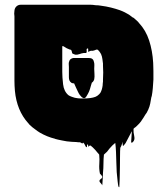

<svg xmlns="http://www.w3.org/2000/svg" viewBox="-20 -591 696 811"><path d="M484 199Q484 200 482.5 199.5Q481 199 481 198Q479 193 478.5 187.5Q478 182 477 176Q476 166 475 156Q474 146 473 136Q472 121 471.5 97.5Q471 74 470 51Q469 28 467 13Q466 13 464 15Q458 21 455 23Q448 30 442.5 36.5Q437 43 432 50Q432 50 426.5 55Q421 60 419 62Q417 81 417 100.5Q417 120 415 139Q415 147 414 162Q413 177 412.5 186.5Q412 196 410 188Q399 177 400 172.5Q401 168 406 165Q411 162 412 157.5Q413 153 402 142Q398 122 399.5 101.5Q401 81 399 62Q394 57 390 51.5Q386 46 382 42Q372 31 363 24Q360 23 357 25Q354 28 354 29Q352 27 352 20Q351 20 351 19.5Q351 19 350 19Q347 20 347.5 24.5Q348 29 346 31Q346 32 342 28Q340 25 338.5 21Q337 17 334 14Q331 10 330 12.5Q329 15 327 15Q327 15 323 12.5Q319 10 317 10Q314 10 310.5 10Q307 10 303 9Q293 9 282.5 8Q272 7 262 6Q252 4 243 2.5Q234 1 226 -1L214 -4Q213 -4 212 -5Q179 -13 148 -31Q138 -37 128 -45Q116 -53 103 -66Q102 -68 101 -69Q100 -70 99 -71Q51 -124 43 -207Q42 -218 41.5 -229Q41 -240 41 -250V-522Q39 -533 41 -546Q42 -557 49.5 -564Q57 -571 68 -571H339Q350 -571 361 -571Q372 -571 383 -569Q389 -569 395 -568.5Q401 -568 406 -567Q429 -564 449 -559Q469 -554 486 -548Q497 -544 507 -539Q517 -534 525 -529L541 -517Q542 -517 542.5 -516.5Q543 -516 544 -516Q546 -514 551.5 -509.5Q557 -505 563 -499Q566 -496 567 -494Q596 -463 610 -420Q624 -377 627 -326Q627 -319 627.5 -310Q628 -301 628 -290V-255Q627 -237 625.5 -219Q624 -201 621 -185Q620 -184 620 -182.5Q620 -181 619 -179Q617 -166 614.5 -153.5Q612 -141 607 -130Q606 -126 603 -122Q602 -118 599 -114Q596 -110 594 -107Q586 -93 578 -82Q576 -78 573 -75Q570 -72 568 -69L558 -59Q556 -58 550 -52H549Q549 -51 548.5 -51Q548 -51 548 -51L544 -47Q543 -33 547 -16Q551 1 540 10Q534 15 534 7Q534 -1 535.5 -14.5Q537 -28 537 -37Q532 -28 527 -18Q522 -8 517 1Q511 12 510.5 13.5Q510 15 503 23Q502 23 501 24.5Q500 26 499 25Q498 20 498 16Q498 12 498 8Q497 9 497 11Q497 13 496 15Q495 18 494 20.5Q493 23 492 26Q491 28 489.5 30.5Q488 33 488 35Q487 46 487 68.5Q487 91 486.5 117Q486 143 485.5 165.5Q485 188 484 199ZM243 -392V-287Q243 -265 246.5 -235Q250 -205 269 -189Q275 -185 281 -183Q283 -182 286.5 -181Q290 -180 293 -179Q294 -179 294.5 -178.5Q295 -178 296 -178Q310 -175 323 -175H331Q365 -175 383 -182Q391 -185 399 -193Q402 -196 404 -199Q406 -202 407 -205Q409 -209 410 -213Q411 -217 412 -221Q413 -225 413.5 -229.5Q414 -234 414 -238Q415 -242 415 -246.5Q415 -251 415 -255Q417 -285 415 -314Q415 -319 415 -322.5Q415 -326 414 -330Q413 -341 410.5 -352Q408 -363 401 -372Q399 -375 394 -380Q390 -383 384.5 -380.5Q379 -378 374 -377Q371 -376 368 -376.5Q365 -377 362 -376L357 -374Q354 -371 353 -372Q352 -375 352.5 -381.5Q353 -388 349 -386Q345 -385 346 -379Q347 -373 345 -368Q345 -367 340 -367Q335 -367 333 -367Q325 -366 315.5 -362.5Q306 -359 298 -360Q296 -361 291.5 -362.5Q287 -364 285 -366Q284 -369 283.5 -372.5Q283 -376 281 -379Q280 -381 278 -381Q276 -381 274 -382Q262 -386 249 -395Q248 -395 245.5 -396.5Q243 -398 243 -392ZM378 -300Q378 -290 379 -278.5Q380 -267 378 -256Q376 -249 372 -245Q372 -245 371.5 -245Q371 -245 371 -244Q370 -244 368 -242Q366 -236 364 -229Q362 -222 360 -215Q359 -212 358 -209.5Q357 -207 356 -204Q352 -195 344.5 -183Q337 -171 325 -181Q319 -187 317 -190Q312 -197 309 -204Q305 -212 301 -221Q297 -230 293 -239H288Q287 -240 285.5 -240Q284 -240 282 -241Q275 -246 273 -252Q271 -258 271 -265V-308Q271 -313 270.5 -318Q270 -323 271 -328Q273 -337 278 -341L283 -344Q288 -346 290.5 -346Q293 -346 297 -346H356Q374 -346 377 -329Q379 -322 378.5 -314.5Q378 -307 378 -300Z"/></svg>

Font: Rubik Wet Paint
Style: Regular
Weight: 400
Designer: Hubert and Fischer, NaN
Foundry: Hubert and Fischer, NaN
Version: Version 2.200